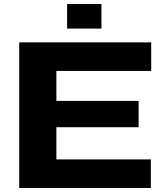

<svg xmlns="http://www.w3.org/2000/svg" viewBox="-20 -941 818 961"><path d="M315.9 -797.9V-920.9H487.8V-797.9ZM76.2 0V-729H736.8V-585.9H262.2V-436H673.8V-304.2H262.2V-143.1H734.9V0Z"/></svg>

Font: Hubot Sans Expanded
Style: Bold
Weight: 700
Width: 7
Designer: Deni Anggara
Foundry: GitHub
Version: Version 1.001;gftools[0.9.31]